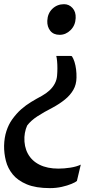

<svg xmlns="http://www.w3.org/2000/svg" viewBox="-29 -770 506 940"><path d="M323 -495Q330.5 -483.5 335.8 -466.8Q341 -450 343.5 -430.2Q346 -410.5 345.5 -390Q345 -356 330 -330Q315 -304 289.2 -283Q263.5 -262 228.5 -243Q186.5 -221.5 154.5 -200.8Q122.5 -180 104 -155.5Q100.5 -148 97.5 -138.5Q94.5 -129 92.8 -118.8Q91 -108.5 90.5 -99Q88.5 -52.5 107.5 -17.5Q126.5 17.5 164.5 36.5Q202.5 55.5 257 55.5Q284.5 55.5 315.2 50.8Q346 46 366.5 36L347.5 116Q341 122 321.2 130.2Q301.5 138.5 273.8 144.8Q246 151 215.5 151Q146.5 151 102.2 132.5Q58 114 33.5 84Q9 54 -0.2 17.2Q-9.5 -19.5 -9 -56.5Q-8 -96.5 2.5 -128.5Q13 -160.5 30 -184.5Q51.5 -214.5 74.5 -234.8Q97.5 -255 123 -270.5Q148.5 -286 176.5 -301Q198 -313 214 -328Q230 -343 239.5 -361.2Q249 -379.5 250.5 -400.5Q252 -417 252 -435.8Q252 -454.5 250.5 -470.8Q249 -487 246.5 -496H316.5ZM341.5 -681.5Q340 -646 316.8 -622.8Q293.5 -599.5 263 -599.5Q233 -599.5 217.2 -619.2Q201.5 -639 202.5 -668Q204 -704.5 227.5 -727Q251 -749.5 284.5 -749.5Q309 -749.5 326 -730.8Q343 -712 341.5 -681.5Z"/></svg>

Font: Merriweather Light 18pt SemiBold
Style: Italic
Weight: 600
Italic angle: -7.8°
Version: Version 2.101